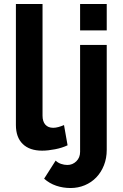

<svg xmlns="http://www.w3.org/2000/svg" viewBox="-20 -750 618 966"><path d="M335 196Q297 196 263 184.5Q229 173 202 149L260 58Q271 69 287 74.5Q303 80 319 80Q345 80 364 61.5Q383 43 383 14V-524H517V4Q517 46 503 81.5Q489 117 464.5 142.5Q440 168 406.5 182Q373 196 335 196ZM383 -597V-730H517V-597ZM60 -730H194V-168Q194 -139 208 -123Q222 -107 248 -107Q260 -107 274.5 -111Q289 -115 302 -121L320 -19Q293 -6 257 1Q221 8 192 8Q129 8 94.5 -25.5Q60 -59 60 -121Z"/></svg>

Font: PTCRaleway
Style: Bold
Weight: 700
Designer: Matt McInerney, Pablo Impallari, Rodrigo Fuenzalida
Foundry: Matt McInerney, Pablo Impallari, Rodrigo Fuenzalida
Version: Version 3.000g; ttfautohint (v1.5) -l 8 -r 28 -G 28 -x 14 -D